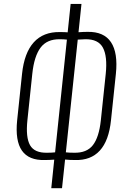

<svg xmlns="http://www.w3.org/2000/svg" viewBox="-20 -903 633 978"><path d="M357.4 -125Q421.9 -123.5 453.1 -163.6Q484.4 -203.6 493.7 -290.5L518.6 -526.9Q527.8 -616.2 504.2 -660.2Q480.5 -704.1 414.6 -703.1Q399.4 -703.1 376 -701.2L315.4 -127Q332.5 -125 357.4 -125ZM220.2 -125Q242.7 -125 260.7 -127L320.8 -701.2Q305.7 -703.1 285.2 -703.1Q219.2 -704.1 186.5 -660.2Q153.8 -616.2 144.5 -526.9L119.6 -290.5Q110.4 -203.1 133.1 -163.3Q155.8 -123.5 220.2 -125ZM241.2 55.7 256.3 -89.8Q229 -87.9 208.5 -87.9Q127 -85.4 91.8 -135.7Q56.6 -186 67.4 -290.5L92.3 -526.9Q103.5 -633.8 152.1 -687.5Q200.7 -741.2 285.6 -739.7Q308.6 -739.7 324.7 -738.3L339.8 -882.8H395L379.9 -738.8Q405.3 -740.7 426.3 -740.7Q509.3 -742.2 545.4 -688Q581.5 -633.8 570.3 -526.9L545.4 -290.5Q534.7 -186.5 488.5 -136Q442.4 -85.4 361.8 -87.9Q334.5 -87.9 311.5 -90.3L295.9 55.7Z"/></svg>

Font: Oswald
Style: Extra-Light
Weight: 200
Designer: Vernon Adams
Foundry: Vernon Adams
Version: 3.0; ttfautohint (v0.94.23-7a4d-dirty) -l 8 -r 50 -G 200 -x 